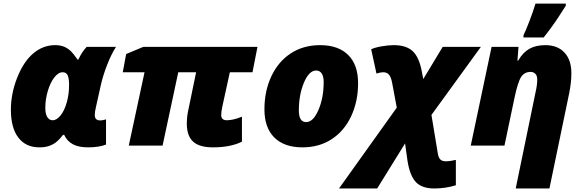

<svg xmlns="http://www.w3.org/2000/svg" viewBox="-20 -816 3269 1076"><path d="M289.1 -563Q316.4 -563 336.7 -555.2Q356.9 -547.4 373.5 -532.5Q390.1 -517.6 415 -481.9H418.9Q440.4 -527.8 465.8 -553.2H629.9Q604.5 -513.7 580.8 -453.6Q557.1 -393.6 543.9 -334L518.1 -217.8Q511.2 -190.4 511.2 -170.9Q511.2 -141.1 542 -141.1Q554.7 -141.1 574.2 -147V-5.9Q534.7 9.8 473.1 9.8Q421.4 9.8 388.9 -7.3Q356.4 -24.4 339.8 -60.1H333Q310.1 -30.8 292.2 -17.6Q274.4 -4.4 252.7 2.7Q231 9.8 200.2 9.8Q124.5 9.8 82.8 -44.9Q41 -99.6 41 -201.2Q41 -291 76.2 -380.4Q111.3 -469.7 166 -516.4Q220.7 -563 289.1 -563ZM274.9 -142.1Q297.9 -142.1 319.6 -169.2Q341.3 -196.3 354.2 -242.2Q367.2 -288.1 367.2 -340.8Q367.2 -373.5 359.9 -392.3Q352.5 -411.1 331.1 -411.1Q307.1 -411.1 284.4 -382.1Q261.7 -353 247.8 -305.7Q233.9 -258.3 233.9 -211.9Q233.9 -177.2 245.1 -159.7Q256.3 -142.1 274.9 -142.1Z M1335.9 -22Q1271.5 9.8 1173.8 9.8Q1096.7 9.8 1061.8 -22.7Q1026.9 -55.2 1026.9 -123Q1026.9 -165 1037.1 -208L1079.1 -411.1H979L891.1 0H701.7L790 -411.1H668L687 -513.2L782.7 -553.2H1422.9L1395 -411.1H1268.1L1226.1 -219.2Q1219.7 -189.9 1219.7 -171.9Q1219.7 -142.1 1251 -142.1Q1287.1 -142.1 1335.9 -162.1Z M1674.8 9.8Q1572.8 9.8 1517.3 -45.4Q1461.9 -100.6 1461.9 -203.1Q1461.9 -305.7 1500.7 -388.4Q1539.6 -471.2 1609.9 -517.1Q1680.2 -563 1773.9 -563Q1876 -563 1931.4 -507.8Q1986.8 -452.6 1986.8 -350.1Q1986.8 -247.6 1948 -164.8Q1909.2 -82 1838.9 -36.1Q1768.6 9.8 1674.8 9.8ZM1752 -420.9Q1711.9 -420.9 1683.3 -352.8Q1654.8 -284.7 1654.8 -196.8Q1654.8 -131.8 1695.8 -131.8Q1735.4 -131.8 1764.6 -199.7Q1793.9 -267.6 1793.9 -356Q1793.9 -388.2 1782.7 -404.5Q1771.5 -420.9 1752 -420.9Z M2187 -563Q2256.8 -563 2293 -529.1Q2329.1 -495.1 2343.8 -416L2352.1 -373L2460.9 -553.2H2674.8L2397.9 -171.9L2433.6 43.9Q2437.5 67.9 2448 77.9Q2458.5 87.9 2478 87.9Q2502 87.9 2534.7 80.1V222.2Q2477.1 240.2 2414.1 240.2Q2344.7 240.2 2310.8 204.6Q2276.9 168.9 2263.7 85L2250 -12.2L2093.8 240.2H1879.9L2203.6 -212.9L2177.7 -351.1Q2171.9 -382.8 2160.4 -397Q2148.9 -411.1 2127 -411.1Q2112.8 -411.1 2089.8 -403.8L2060.1 -540Q2082.5 -550.3 2119.9 -556.6Q2157.2 -563 2187 -563Z M2990.7 -371.1Q2990.7 -392.1 2980 -402.6Q2969.2 -413.1 2954.1 -413.1Q2919.4 -413.1 2900.9 -385.3Q2882.3 -357.4 2863.8 -270L2807.1 0H2618.2L2734.9 -553.2H2885.7L2879.9 -476.1H2883.8Q2910.6 -522.5 2947 -542.7Q2983.4 -563 3036.1 -563Q3105 -563 3143.6 -521.2Q3182.1 -479.5 3182.1 -405.8Q3182.1 -354 3169.9 -293.9L3059.1 240.2H2870.1L2981.9 -301.8Q2990.7 -339.8 2990.7 -371.1ZM2913.6 -618.2Q2926.3 -644 2946.8 -697Q2967.3 -750 2981 -795.9H3150.9V-784.2Q3136.7 -762.2 3123 -740.7Q3109.4 -719.2 3094.7 -697.5Q3080.1 -675.8 3063.2 -653.3Q3046.4 -630.9 3026.9 -606H2913.6Z"/></svg>

Font: Open Sans Extrabold
Style: Italic
Weight: 800
Italic angle: -12°
Foundry: Ascender Corporation
Version: Version 1.10